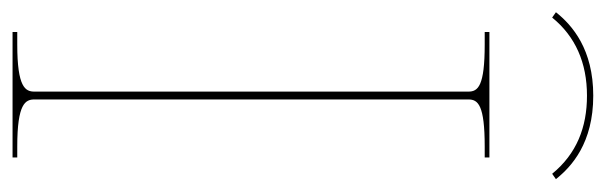

<svg xmlns="http://www.w3.org/2000/svg" viewBox="-356 -616 966 306"><g transform="rotate(90 127.0 -463.0)"><path d="M126.5 -915.5C177 -915.5 219 -899 251 -860L259.5 -866C239.5 -891 202 -925.5 126.5 -925.5C53 -925.5 14.5 -892.5 -6.5 -866L2 -860C32 -897 74 -915.5 126.5 -915.5ZM225 0V-7.5H207.5C139 -7.5 132.5 -20.5 132.5 -35V-726.5C132.5 -742 141.5 -752.5 207.5 -752.5H225V-760H25V-752.5H45C111 -752.5 120 -742 120 -726.5V-35C120 -20.5 113.5 -7.5 45 -7.5H25V0Z"/></g></svg>

Font: ZnikomitNo24
Style: Regular
Weight: 500
Designer: gluk
Foundry: gluk
Version: Version 0.55